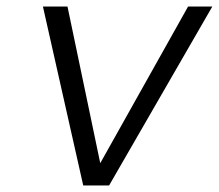

<svg xmlns="http://www.w3.org/2000/svg" viewBox="-20 -566 668 586"><path d="M286 -68 554 -546H628L313 0H234L111 -546H186Z"/></svg>

Font: Fz Poppins Light
Style: Italic
Weight: 300
Italic angle: -10°
Designer: Ninad Kale (Devanagari), Jonny Pinhorn (Latin)
Foundry: Indian Type Foundry
Version: Vit hóa bi Vntype.Com & FontZin.Com